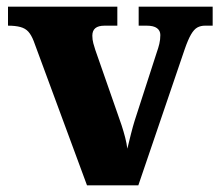

<svg xmlns="http://www.w3.org/2000/svg" viewBox="-20 -556 658 576"><path d="M81 -433Q74 -451 65 -461Q56 -471 41 -475Q26 -479 4 -479V-536H332V-479H294Q275 -479 266 -471.5Q257 -464 257 -449Q257 -437 260 -426Q263 -415 266 -406L332 -217Q339 -198 345 -179.5Q351 -161 355.5 -143.5Q360 -126 362 -110Q367 -131 373 -154.5Q379 -178 384 -194L450 -398Q455 -412 458 -424.5Q461 -437 461 -451Q461 -464 451 -471.5Q441 -479 420 -479H396V-536H618V-479H595Q582 -479 572 -473.5Q562 -468 553 -452.5Q544 -437 534 -408L395 0H241Z"/></svg>

Font: Noto Serif Thai ExtraBold
Style: Regular
Weight: 800
Version: Version 2.001